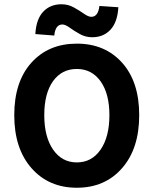

<svg xmlns="http://www.w3.org/2000/svg" viewBox="-20 -870 721 902"><path d="M413 -695Q382 -695 355 -710Q328 -725 307.5 -740Q287 -755 273 -755Q240 -755 235 -703L146 -710Q150 -780 183 -815Q216 -850 269 -850Q300 -850 327 -835Q354 -820 374.5 -805.5Q395 -791 409 -791Q441 -791 447 -842L536 -836Q532 -766 499 -730.5Q466 -695 413 -695ZM341 -665Q473 -665 553.5 -575.5Q634 -486 634 -329Q634 -172 553.5 -80Q473 12 341 12Q209 12 128 -80Q47 -172 47 -329Q47 -486 127.5 -575.5Q208 -665 341 -665ZM494 -329Q494 -430 452.5 -488Q411 -546 341 -546Q270 -546 229 -488.5Q188 -431 188 -329Q188 -227 229.5 -167Q271 -107 341 -107Q411 -107 452.5 -167Q494 -227 494 -329Z"/></svg>

Font: Assistant
Style: Bold
Weight: 700
Designer: Hebrew By Ben Nathan, Latin by Paul Hunt
Version: Version 2.001;PS 002.001;hotconv 1.0.88;makeotf.lib2.5.64775